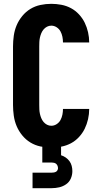

<svg xmlns="http://www.w3.org/2000/svg" viewBox="-20 -763 540 1003"><path d="M248 8Q219 8 191 2Q163 -4 139 -18.5Q115 -33 96.5 -55.5Q78 -78 67 -104Q56 -130 52 -158.5Q48 -187 48 -215V-520Q48 -548 52 -576.5Q56 -605 67 -631Q78 -657 96.5 -679.5Q115 -702 139 -716.5Q163 -731 191 -737Q219 -743 248 -743Q274 -743 300.5 -738Q327 -733 350.5 -720.5Q374 -708 392.5 -688Q411 -668 422.5 -644.5Q434 -621 440 -594.5Q446 -568 446 -541H309Q309 -556 306 -571Q303 -586 296 -599Q289 -612 276 -620.5Q263 -629 248 -629Q236 -629 225.5 -623.5Q215 -618 207.5 -609Q200 -600 195.5 -589Q191 -578 188.5 -566.5Q186 -555 185.5 -543.5Q185 -532 185 -520V-215Q185 -203 185.5 -191.5Q186 -180 188.5 -168.5Q191 -157 195.5 -146Q200 -135 207.5 -126Q215 -117 225.5 -111.5Q236 -106 248 -106Q263 -106 276 -114.5Q289 -123 296 -136Q303 -149 306 -164Q309 -179 309 -194H446Q446 -167 440 -140.5Q434 -114 422.5 -90.5Q411 -67 392.5 -47Q374 -27 350.5 -14.5Q327 -2 300.5 3Q274 8 248 8ZM150 220V139H250Q256 139 261.5 138Q267 137 272 134.5Q277 132 280 126.5Q283 121 283 116Q283 109 280.5 103Q278 97 273.5 93Q269 89 262.5 87.5Q256 86 250 86H201V0H299V48Q312 52 323.5 60Q335 68 343 79Q351 90 354.5 103.5Q358 117 358 131Q358 151 350 169.5Q342 188 325.5 199.5Q309 211 289.5 215.5Q270 220 250 220Z"/></svg>

Font: Iosevka SS04 Heavy
Style: Regular
Weight: 900
Monospace: yes
Designer: Belleve Invis
Foundry: Belleve Invis
Version: Version 19.0.0; ttfautohint (v1.8.4)